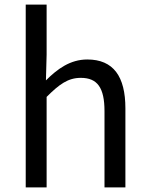

<svg xmlns="http://www.w3.org/2000/svg" viewBox="-20 -816 647 836"><path d="M92 0H183V-394C238 -449 276 -477 332 -477C404 -477 435 -434 435 -332V0H526V-344C526 -483 474 -557 360 -557C286 -557 230 -516 180 -466L183 -578V-796H92Z"/></svg>

Font: Source Han Sans TC
Style: Regular
Weight: 400
Designer: Ryoko NISHIZUKA 西塚涼子 (kana, bopomofo & ideographs); Paul D. Hunt (Latin, Greek & Cyrillic); Sandoll Communications 산돌커뮤니
Foundry: Adobe
Version: Version 2.002;hotconv 1.0.116;makeotfexe 2.5.65601